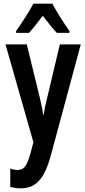

<svg xmlns="http://www.w3.org/2000/svg" viewBox="-20 -785 465 1046"><path d="M265 -765H162C142 -727 93 -650 68 -617V-606H138C158 -627 186 -664 213 -699C240 -664 267 -629 290 -606H358V-617C328 -658 289 -720 265 -765ZM10 -543 162 -10 147 47C125 126 108 141 74 141C62 141 48 138 36 133V233C53 238 71 241 93 241C171 241 219 196 255 69L420 -543H306L236 -248C227 -214 222 -188 218 -160H215C213 -179 209 -203 198 -248L126 -543Z"/></svg>

Font: Noto Sans Hebrew ExtraCondensed SemiBold
Style: Regular
Weight: 600
Width: 2
Designer: Ben Nathan
Foundry: Google LLC
Version: Version 3.001